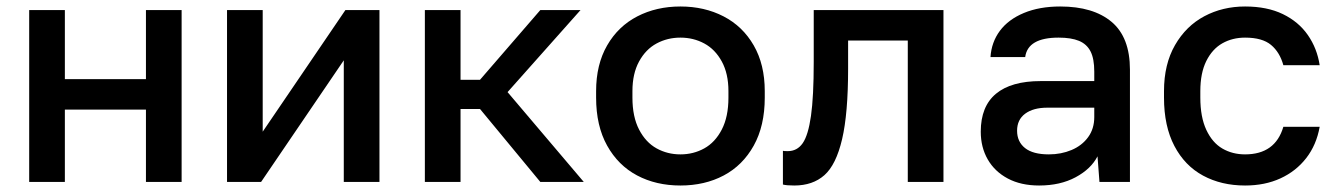

<svg xmlns="http://www.w3.org/2000/svg" viewBox="-20 -561 4124 592"><path d="M70 -530H180V-317H430V-530H540V0H430V-223H180V0H70Z M680 -530H790V-155L1045 -530H1150V0H1040V-375L785 0H680Z M1290 -530H1400V-315H1460L1646 -530H1770L1545 -277L1780 0H1646L1460 -225H1400V0H1290Z M1818 -260V-280Q1818 -362 1852 -421Q1886 -480 1945 -510.5Q2004 -541 2078 -541Q2152 -541 2211 -510.5Q2270 -480 2304 -421Q2338 -362 2338 -280V-260Q2338 -173 2304 -112Q2270 -51 2211.5 -20Q2153 11 2078 11Q2003 11 1944.5 -20Q1886 -51 1852 -112Q1818 -173 1818 -260ZM2226 -260V-280Q2226 -334 2205.5 -371.5Q2185 -409 2151.5 -427Q2118 -445 2078 -445Q2038 -445 2004.5 -427Q1971 -409 1950.5 -371.5Q1930 -334 1930 -280V-260Q1930 -201 1950.5 -161.5Q1971 -122 2004.5 -103.5Q2038 -85 2078 -85Q2118 -85 2151.5 -103.5Q2185 -122 2205.5 -161.5Q2226 -201 2226 -260Z M2394 8V-96Q2397 -95 2409 -95Q2438 -95 2455 -119.5Q2472 -144 2480.5 -203.5Q2489 -263 2489 -370V-530H2889V0H2779V-436H2595V-350Q2595 -211 2576.5 -132Q2558 -53 2522 -21Q2486 11 2429 11Q2405 11 2394 8Z M3004 -155Q3004 -233 3051 -272Q3098 -311 3189 -311H3354V-340Q3354 -380 3342.5 -402.5Q3331 -425 3307 -435Q3283 -445 3244 -445Q3149 -445 3141 -385H3034Q3037 -431 3063 -466Q3089 -501 3137 -521Q3185 -541 3249 -541Q3351 -541 3407.5 -493.5Q3464 -446 3464 -346V0H3370L3364 -79Q3344 -40 3296.5 -14.5Q3249 11 3184 11Q3128 11 3087.5 -10.5Q3047 -32 3025.5 -69.5Q3004 -107 3004 -155ZM3354 -200V-229H3209Q3166 -229 3141 -210.5Q3116 -192 3116 -158Q3116 -124 3140.5 -104.5Q3165 -85 3214 -85Q3252 -85 3284 -98.5Q3316 -112 3335 -138Q3354 -164 3354 -200Z M3569 -260V-280Q3569 -363 3603 -422Q3637 -481 3693.5 -511Q3750 -541 3819 -541Q3887 -541 3935.5 -517.5Q3984 -494 4012.5 -453Q4041 -412 4049 -360H3937Q3926 -400 3899 -422.5Q3872 -445 3819 -445Q3780 -445 3749 -427.5Q3718 -410 3699.5 -373Q3681 -336 3681 -280V-260Q3681 -200 3699.5 -160.5Q3718 -121 3749 -103Q3780 -85 3819 -85Q3912 -85 3937 -170H4049Q4039 -114 4007.5 -73.5Q3976 -33 3928 -11Q3880 11 3819 11Q3746 11 3689.5 -19.5Q3633 -50 3601 -111Q3569 -172 3569 -260Z"/></svg>

Font: .
Style: 
Weight: 500
Designer: A.Korolkova, Vitaly Kuzmin
Foundry: ParaType Ltd
Version: Version 1.000; Glyphs 3.2, build 3192.0